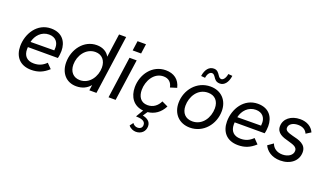

<svg xmlns="http://www.w3.org/2000/svg" viewBox="-85 -1290 3634 2136"><g transform="rotate(20 1732.0 -222.0)"><path d="M250 8C329 8 390 -16 453 -74L398 -130C355 -88 312 -69 252 -69C173 -69 129 -114 129 -193C129 -201 129 -209 130 -218H485C492 -242 496 -280 496 -305C496 -410 439 -501 304 -501C140 -501 46 -348 46 -199C46 -82 111 8 250 8ZM138 -282C155 -361 216 -430 305 -430C386 -430 420 -375 420 -319C420 -304 419.5 -295 418.5 -284Z M783 8C851 8 906.5 -17.5 946 -65.5L937 0H1021L1119 -697H1035L996 -419.5C970 -468.5 917.5 -501 845 -501C693 -501 588 -360 588 -205C588 -81 662 8 783 8ZM672 -209C672 -316 744 -424 857 -424C934 -424 982 -368 982 -285C982 -179 912 -70 799 -70C720 -70 672 -125 672 -209Z M1164 0H1248L1318 -493H1233ZM1238 -582H1338L1354 -697H1254Z M1579 257C1644 257 1688 214 1688 153C1688 95 1642 70 1592 60L1628 6.5C1706.5 -2 1773 -45 1815 -128L1743 -162C1716 -105 1668 -66 1600 -66C1517 -66 1483 -129 1483 -205C1483 -308 1546 -428 1661 -428C1723 -428 1758 -392 1769 -336L1846 -360C1825 -453 1757 -501 1662 -501C1501 -501 1400 -357 1400 -206C1400 -93 1459.5 -3.5 1576 7L1524 95C1571 96 1636 102 1636 156C1636 189 1615 207 1580 207C1557 207 1534 193 1522 174L1492 214C1513 243 1551 257 1579 257Z M2128 8C2287 8 2401 -129 2401 -287C2401 -414 2318 -501 2191 -501C2029 -501 1917 -362 1917 -208C1917 -80 2001 8 2128 8ZM2000 -205C2000 -311 2065 -427 2189 -427C2270 -427 2318 -374 2318 -289C2318 -178 2249 -67 2130 -67C2048 -67 2000 -120 2000 -205ZM2051 -575 2099 -571C2105 -618 2128 -647 2155 -647C2174 -647 2184 -632 2196 -616C2211 -593 2228 -567 2274 -567C2326 -567 2366 -613 2377 -695L2328 -699C2321 -651 2297 -619 2273 -619C2253 -619 2242 -635 2230 -653C2215 -675 2198 -701 2158 -701C2102 -701 2063 -656 2051 -575Z M2698 8C2777 8 2838 -16 2901 -74L2846 -130C2803 -88 2760 -69 2700 -69C2621 -69 2577 -114 2577 -193C2577 -201 2577 -209 2578 -218H2933C2940 -242 2944 -280 2944 -305C2944 -410 2887 -501 2752 -501C2588 -501 2494 -348 2494 -199C2494 -82 2559 8 2698 8ZM2586 -282C2603 -361 2664 -430 2753 -430C2834 -430 2868 -375 2868 -319C2868 -304 2867.5 -295 2866.5 -284Z M3198 8C3317 8 3403 -61 3403 -164C3403 -258 3313 -280 3236 -298C3176 -314 3145 -327 3145 -360C3145 -405 3193 -433 3251 -433C3301 -433 3342 -415 3362 -369L3419 -405C3392 -467 3330 -501 3254 -501C3144 -501 3066 -438 3066 -349C3066 -269 3141 -244 3211 -226C3269 -209 3319 -197 3319 -150C3319 -97 3264 -63 3199 -63C3132 -63 3087 -96 3069 -147L3005 -102C3031 -45 3094 8 3198 8Z"/></g></svg>

Font: HK Grotesk
Style: Italic
Weight: 400
Italic angle: -16°
Designer: Alfredo Marco Pradil
Foundry: Hanken Design Co.
Version: Version 3.001;FEAKit 1.0